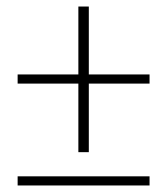

<svg xmlns="http://www.w3.org/2000/svg" viewBox="-20 -568 512 588"><path d="M220 -102V-312H34V-340H220V-548H252V-340H438V-312H252V-102ZM34 0V-28H438V0Z"/></svg>

Font: Assistant ExtraLight
Style: Regular
Weight: 200
Designer: Hebrew By Ben Nathan, Latin by Paul Hunt
Version: Version 3.000